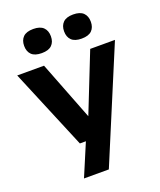

<svg xmlns="http://www.w3.org/2000/svg" viewBox="-179 -901 1025 1231"><g transform="rotate(-20 334.0 -286.0)"><path d="M229 0 0.5 -547H183.5L339.5 -145.5L498.5 -547H667.5L346.5 220H177L270 0ZM470.5 -627.5Q424 -627.5 401.8 -649.2Q379.5 -671 379.5 -709.5Q379.5 -748 401.8 -770Q424 -792 470.5 -792Q517.5 -792 539.8 -770Q562 -748 562 -709.5Q562 -671 539.8 -649.2Q517.5 -627.5 470.5 -627.5ZM198.5 -627.5Q151.5 -627.5 129.2 -649.2Q107 -671 107 -709.5Q107 -748 129.2 -770Q151.5 -792 198.5 -792Q245 -792 267.2 -770Q289.5 -748 289.5 -709.5Q289.5 -671 267.2 -649.2Q245 -627.5 198.5 -627.5Z"/></g></svg>

Font: Encode Sans Expanded Expanded
Style: Bold
Weight: 700
Width: 7
Designer: Multiple Designers
Foundry: Impallari Type
Version: Version 3.000; ttfautohint (v1.8.3) -l 8 -r 50 -G 200 -x 14 